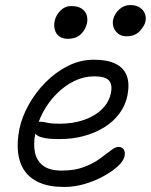

<svg xmlns="http://www.w3.org/2000/svg" viewBox="-20 -732 599 762"><path d="M235 10Q176 10 137 -7Q98 -24 77 -55Q56 -86 51.5 -128Q47 -170 57 -220Q67 -268 94 -316.5Q121 -365 161 -405.5Q201 -446 250 -470.5Q299 -495 353 -495Q405 -495 437.5 -479.5Q470 -464 482.5 -433Q495 -402 486 -354Q478 -314 454 -281.5Q430 -249 393.5 -226.5Q357 -204 312 -192Q267 -180 216 -180Q149 -180 128 -194.5Q107 -209 110 -227Q112 -238 119 -243.5Q126 -249 140 -249Q151 -249 167 -245Q183 -241 216 -241Q271 -241 314.5 -256.5Q358 -272 385.5 -299.5Q413 -327 420 -363Q427 -396 412.5 -412.5Q398 -429 354 -429Q313 -429 275 -410.5Q237 -392 205 -360Q173 -328 151 -287Q129 -246 120 -201Q112 -161 118.5 -128Q125 -95 150.5 -75Q176 -55 225 -55Q276 -55 313 -69Q350 -83 376 -102Q402 -121 420 -135Q438 -149 450 -149Q464 -149 471 -139Q478 -129 474 -111Q470 -93 448 -72.5Q426 -52 391.5 -33Q357 -14 316.5 -2Q276 10 235 10ZM482 -588Q455 -588 439.5 -608Q424 -628 429 -654Q434 -677 453 -694.5Q472 -712 497 -712Q519 -712 534 -702.5Q549 -693 555 -678Q561 -663 557 -646Q554 -630 535 -609Q516 -588 482 -588ZM249 -578Q229 -578 216 -587Q203 -596 198 -612.5Q193 -629 197 -649Q202 -672 220 -690Q238 -708 262 -708Q288 -708 303 -698.5Q318 -689 323.5 -673.5Q329 -658 325 -639Q320 -615 301 -596.5Q282 -578 249 -578Z"/></svg>

Font: Shantell Sans Light
Style: Italic
Weight: 300
Italic angle: -11°
Designer: Stephen Nixon, Anya Danilova, Shantell Martin
Foundry: Arrow Type
Version: Version 1.008;[ac192a2d6]